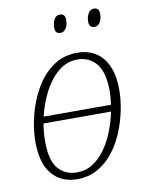

<svg xmlns="http://www.w3.org/2000/svg" viewBox="-83 -787 658 857"><g transform="rotate(-10 245.5 -358.5)"><path d="M198 10Q126 10 84 -39Q42 -88 42 -186Q42 -244 58 -307Q74 -370 105.5 -424.5Q137 -479 184.5 -512.5Q232 -546 295 -546Q339 -546 374 -526Q409 -506 430 -462.5Q451 -419 451 -349Q451 -305 441 -256.5Q431 -208 411.5 -160.5Q392 -113 361.5 -74.5Q331 -36 290.5 -13Q250 10 198 10ZM290 -516Q241 -516 202.5 -483.5Q164 -451 137.5 -399.5Q111 -348 98 -291H403Q408 -323 408 -352Q408 -437 376 -476.5Q344 -516 290 -516ZM202 -20Q242 -20 274.5 -41Q307 -62 331.5 -97Q356 -132 372.5 -174.5Q389 -217 398 -261H92Q85 -220 85 -182Q85 -93 117.5 -56.5Q150 -20 202 -20ZM392 -646Q367 -646 367 -674Q367 -694 376 -710.5Q385 -727 402 -727Q426 -727 426 -699Q426 -676 416.5 -661Q407 -646 392 -646ZM237 -646Q213 -646 213 -674Q213 -694 221.5 -710.5Q230 -727 248 -727Q272 -727 272 -699Q272 -676 262.5 -661Q253 -646 237 -646Z"/></g></svg>

Font: Noto Serif SemiCondensed ExtraLight
Style: Italic
Weight: 200
Width: 4
Italic angle: -12°
Designer: Monotype Design Team
Foundry: Monotype Imaging Inc.
Version: Version 2.013